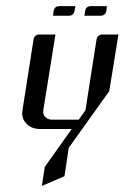

<svg xmlns="http://www.w3.org/2000/svg" viewBox="-20 -426 411 634"><path d="M53.2 -52.2Q53.2 -55.2 54.2 -62L90.8 -295.9Q93.8 -312 109.9 -312H163.1L123 -62Q121.1 -47.9 129.4 -39.6Q138.2 -30.8 152.8 -30.8H240.2L262.2 -62L298.8 -295.9Q301.8 -312 318.8 -312H371.1L340.8 -125L207 62L192.9 155.8L118.2 188L127.9 125L216.8 0H112.8Q83.5 0 66.9 -18.1Q53.2 -32.2 53.2 -52.2ZM154.8 -374 157.2 -390.1Q160.2 -405.8 176.8 -405.8H229L226.1 -390.1Q223.1 -374 207 -374ZM258.8 -374 261.2 -390.1Q264.2 -405.8 280.8 -405.8H333L331.1 -390.1Q328.1 -374 311 -374Z"/></svg>

Font: Hhenum
Style: Italic
Weight: 400
Designer: T. Christopher White
Version: Version 1.0